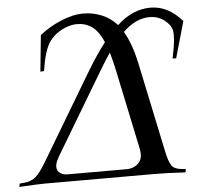

<svg xmlns="http://www.w3.org/2000/svg" viewBox="-76 -789 886 844"><g transform="rotate(-5 367.0 -367.5)"><path d="M470.2 -670.9Q538.6 -734.9 618.2 -734.9Q695.3 -734.9 757.3 -663.6Q754.9 -655.8 747.1 -628.2Q739.3 -600.6 730.2 -568.6Q721.2 -536.6 711.4 -502.9L695.8 -503.9L698.7 -518.6Q714.4 -592.8 708.5 -626Q704.1 -649.9 676.3 -671.9Q648.4 -693.8 610.4 -693.8Q549.8 -693.8 492.7 -638.7Q524.9 -584 543 -501L627.4 -100.1Q636.7 -54.7 648.7 -37.1Q660.6 -19.5 690.9 -16.6L711.4 -14.6L708.5 0Q627.4 -4.9 572.8 -4.9H87.4Q58.1 -4.9 -24.4 0L-21.5 -14.6L0 -16.6Q31.2 -19.5 51.3 -37.8Q71.3 -56.2 97.2 -100.1L320.8 -474.6Q367.2 -551.8 405.8 -601.1Q394 -628.4 379.9 -647Q365.7 -665.5 350.1 -674.8Q334.5 -684.1 320.3 -687.5Q306.2 -690.9 289.1 -690.9Q264.6 -690.9 238 -679.9Q211.4 -668.9 191.4 -651.9Q168.5 -631.8 156.5 -606.7Q144.5 -581.5 135.7 -540.5Q132.3 -524.9 127.9 -498L111.8 -496.6Q123 -604.5 127.9 -656.7Q167.5 -689 220.9 -711.9Q274.4 -734.9 322.3 -734.9Q363.8 -734.9 402.6 -719Q441.4 -703.1 470.2 -670.9ZM423.3 -553.7Q407.2 -530.8 379.9 -485.4L161.6 -120.1Q149.9 -100.6 146 -84.5Q141.6 -62 154.8 -49.3Q168 -36.6 191.9 -36.6H452.6Q476.6 -36.6 495.4 -49.3Q514.2 -62 518.6 -83.5Q521.5 -100.1 517.6 -120.1L439.5 -491.2Q434.6 -513.2 423.3 -553.7Z"/></g></svg>

Font: Flanker
Style: Italic
Weight: 400
Italic angle: -12°
Designer: Flanker
Version: Version 2.027